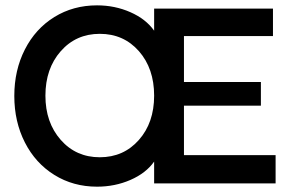

<svg xmlns="http://www.w3.org/2000/svg" viewBox="-20 -682 1076 714"><path d="M340.8 12.2Q252.4 12.2 182.1 -31.5Q111.8 -75.2 72.5 -152.3Q33.2 -229.5 33.2 -325.2Q33.2 -420.9 72.5 -498Q111.8 -575.2 182.1 -618.7Q252.4 -662.1 340.8 -662.1Q407.2 -662.1 464.8 -636.7Q522.5 -611.3 553.2 -567.9V-649.9H995.1V-547.9H664.1V-377H950.2V-289.1H664.1V-105H1004.9V0H553.2V-81.1Q522.9 -38.1 465.1 -12.9Q407.2 12.2 340.8 12.2ZM553.2 -326.2Q553.2 -427.2 496.6 -491.7Q439.9 -556.2 351.1 -556.2Q262.7 -556.2 205.8 -491.5Q148.9 -426.8 148.9 -326.2Q148.9 -226.6 205.8 -161.9Q262.7 -97.2 351.1 -97.2Q439.5 -97.2 496.3 -161.4Q553.2 -225.6 553.2 -326.2Z"/></svg>

Font: Apfel Grotezk Mittel
Style: Regular
Weight: 500
Designer: Luigi Gorlero
Foundry: © 2023, Luigi Gorlero & Collletttivo
Version: Version 2.000;Glyphs 3.2 (3217)